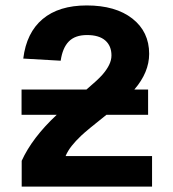

<svg xmlns="http://www.w3.org/2000/svg" viewBox="-20 -689 640 709"><path d="M60.1 0V-95.2Q99.1 -180.7 189.5 -265.1H59.6V-358.4H299.3Q341.3 -394 357.7 -412.6Q374 -431.2 382.8 -449Q391.6 -466.8 391.6 -484.4Q391.6 -519.5 368.7 -539.6Q345.7 -559.6 301.3 -559.6Q257.3 -559.6 234.1 -535.9Q210.9 -512.2 204.1 -464.8L65.9 -472.7Q77.6 -568.4 137.5 -618.7Q197.3 -668.9 300.3 -668.9Q406.7 -668.9 468.8 -620.4Q530.8 -571.8 530.8 -490.2Q530.8 -421.9 476.1 -358.4H526.9V-265.1H373Q299.8 -207 279.5 -187.7Q259.3 -168.5 244.9 -150.4Q230.5 -132.3 222.2 -112.8H541.5V0Z"/></svg>

Font: Liberation Mono
Style: Bold
Weight: 700
Monospace: yes
Designer: Steve Matteson
Foundry: Ascender Corporation
Version: Version 2.1.5